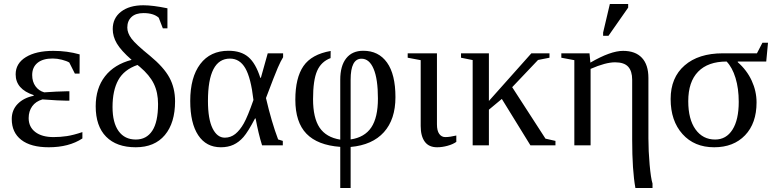

<svg xmlns="http://www.w3.org/2000/svg" viewBox="-20 -725 3867 958"><path d="M391.1 -34.2Q324.2 9.8 223.1 9.8Q133.8 9.8 86.2 -27.1Q38.6 -64 38.6 -131.3Q38.6 -175.8 68.1 -206.3Q97.7 -236.8 147.9 -247.1V-250.5Q58.1 -280.3 58.1 -354Q58.1 -408.7 108.9 -439.9Q159.7 -471.2 246.1 -471.2Q315.4 -471.2 377.4 -453.6L377 -357.9H353.5L325.7 -413.1Q312.5 -420.9 288.8 -427Q265.1 -433.1 242.7 -433.1Q193.8 -433.1 167.2 -411.4Q140.6 -389.6 140.6 -350.6Q140.6 -317.4 157 -294.7Q173.3 -272 200.7 -264.2Q220.2 -266.1 259 -267.8Q297.9 -269.5 310.5 -269.5H326.2V-222.7H310.5Q277.3 -222.7 191.9 -229Q158.2 -219.2 140.6 -194.6Q123 -169.9 123 -135.7Q123 -91.8 156 -66.4Q189 -41 247.1 -41Q280.8 -41 313.5 -45.9Q346.2 -50.8 391.1 -65.9Z M542.5 -580.1Q542.5 -634.8 584 -666.7Q625.5 -698.7 695.3 -698.7Q742.7 -698.7 815.4 -683.6V-583.5H792.5L772 -636.7Q746.1 -659.7 696.3 -659.7Q656.7 -659.7 636 -640.1Q615.2 -620.6 615.2 -587.4Q615.2 -560.5 636 -532.5Q656.7 -504.4 728 -446.8Q797.4 -389.6 825.4 -337.6Q853.5 -285.6 853.5 -219.7Q853.5 -111.8 802.5 -51Q751.5 9.8 657.2 9.8Q561.5 9.8 509.5 -43Q457.5 -95.7 457.5 -194.8Q457.5 -284.7 503.9 -344.2Q550.3 -403.8 636.7 -426.3Q583.5 -473.1 563 -508.1Q542.5 -543 542.5 -580.1ZM541.5 -190.9Q541.5 -112.8 571.8 -70.8Q602.1 -28.8 657.7 -28.8Q710.9 -28.8 739.7 -72.5Q768.6 -116.2 768.6 -206.1Q768.6 -263.7 747.6 -306.9Q726.6 -350.1 678.2 -391.1L666 -400.9Q598.6 -377.4 570.1 -325.4Q541.5 -273.4 541.5 -190.9Z M1391.1 -22V0H1287.6Q1269.5 -57.6 1255.4 -133.8H1252.4Q1217.3 -66.9 1194.8 -41.3Q1172.4 -15.6 1145 -2.9Q1117.7 9.8 1082 9.8Q1008.8 9.8 969 -50.3Q929.2 -110.4 929.2 -221.2Q929.2 -339.4 979.2 -405.5Q1029.3 -471.7 1120.1 -471.7Q1182.6 -471.7 1219.2 -440.4Q1255.9 -409.2 1278.8 -336.9H1281.7L1315.9 -459H1392.6V-439.5Q1381.3 -421.9 1366.2 -387.2Q1351.1 -352.5 1307.1 -235.8Q1335 -115.7 1367.7 -29.3ZM1244.6 -226.1Q1231.9 -336.4 1204.1 -384.5Q1176.3 -432.6 1127.4 -432.6Q1017.6 -432.6 1017.6 -221.2Q1017.6 -131.3 1040.5 -84.7Q1063.5 -38.1 1101.6 -38.1Q1130.9 -38.1 1154.1 -56.6Q1177.2 -75.2 1196.5 -109.4Q1215.8 -143.6 1244.6 -226.1Z M1729.5 212.9H1677.7V7.8Q1564.5 -0.5 1509 -57.9Q1453.6 -115.2 1453.6 -227.5Q1453.6 -336.4 1494.1 -395.3Q1534.7 -454.1 1629.9 -470.7L1629.4 -435.1Q1582.5 -417.5 1562.3 -371.3Q1542 -325.2 1542 -230.5Q1542 -136.7 1574.7 -88.1Q1607.4 -39.6 1677.7 -28.3V-327.1Q1677.7 -396.5 1707.5 -434.1Q1737.3 -471.7 1792.5 -471.7Q1869.1 -471.7 1911.1 -412.8Q1953.1 -354 1953.1 -240.2Q1953.1 -129.4 1895.5 -65.4Q1837.9 -1.5 1729.5 8.3ZM1865.7 -233.4Q1865.7 -330.6 1844.2 -381.3Q1822.8 -432.1 1783.7 -432.1Q1729.5 -432.1 1729.5 -327.1V-29.3Q1799.3 -39.6 1832.5 -89.1Q1865.7 -138.7 1865.7 -233.4Z M2160.2 -104.5Q2160.2 -72.8 2171.6 -56.9Q2183.1 -41 2201.7 -41Q2224.1 -41 2256.8 -48.8V-17.1Q2239.7 -4.9 2212.9 2.4Q2186 9.8 2161.1 9.8Q2119.6 9.8 2099.4 -18.1Q2079.1 -45.9 2079.1 -96.2V-424.8L2014.2 -437V-459H2160.2Z M2419.4 -221.2 2631.3 -459H2721.7V-437L2664.6 -425.8L2535.6 -290L2701.7 -33.2L2751.5 -22V0H2626.5L2483.9 -231.4L2419.4 -177.7V0H2338.4V-425.3L2280.3 -437V-459H2419.4Z M2780.8 -459H2921.4L2925.8 -412.6Q3026.4 -471.2 3088.9 -471.2Q3150.4 -471.2 3182.9 -436.5Q3215.3 -401.9 3215.3 -335.9V-34.2Q3215.3 28.3 3221.4 96.7Q3227.5 165 3235.8 190.9V212.9H3150.4Q3134.3 125 3134.3 -28.3V-327.1Q3134.3 -370.1 3114.3 -392.1Q3094.2 -414.1 3048.8 -414.1Q3002 -414.1 2926.8 -381.3V0H2845.7V-424.8L2780.8 -437ZM2989.3 -546.4V-562.5L3022.9 -705.1H3114.3V-687L3016.1 -546.4Z M3784.2 -511.7H3812L3803.2 -418H3661.1V-414.6Q3706.5 -375 3730.7 -322.5Q3754.9 -270 3754.9 -213.9Q3754.9 -109.9 3697.5 -50Q3640.1 9.8 3543.5 9.8Q3444.3 9.8 3385.3 -56.2Q3326.2 -122.1 3326.2 -231Q3326.2 -337.9 3395.8 -398.4Q3465.3 -459 3586.4 -459H3756.8ZM3548.3 -28.8Q3603.5 -28.8 3634.8 -78.1Q3666 -127.4 3666 -216.8Q3666 -283.7 3649.9 -336.2Q3633.8 -388.7 3605.5 -418Q3512.7 -418 3463.4 -367.4Q3414.1 -316.9 3414.1 -220.2Q3414.1 -129.9 3450.4 -79.3Q3486.8 -28.8 3548.3 -28.8Z"/></svg>

Font: Times New Roman
Style: Regular
Weight: 400
Designer: Steve Matteson
Foundry: Ascender Corporation
Version: Version 2.00.3